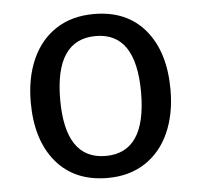

<svg xmlns="http://www.w3.org/2000/svg" viewBox="-45 -585 673 643"><g transform="rotate(-5 292.0 -263.5)"><path d="M527 -264Q527 -182 499 -119.5Q471 -57 418 -22.5Q365 12 292 12Q181 12 119 -62Q57 -136 57 -263Q57 -345 85 -407.5Q113 -470 166 -504.5Q219 -539 293 -539Q404 -539 465.5 -465Q527 -391 527 -264ZM156 -263Q156 -62 292 -62Q428 -62 428 -264Q428 -465 293 -465Q156 -465 156 -263Z"/></g></svg>

Font: Fira GO
Style: Regular
Weight: 400
Designer: Carrois Corporate
Foundry: Carrois Corporate GbR
Version: Version 0.300